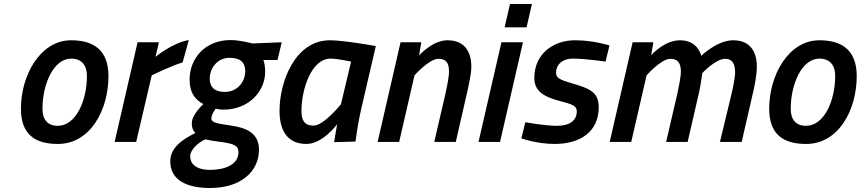

<svg xmlns="http://www.w3.org/2000/svg" viewBox="-20 -712 4317 963"><path d="M270 -81C219 -81 193 -112 193 -166C193 -289 248 -418 337 -418C390 -418 416 -384 416 -331C416 -208 361 -81 270 -81ZM337 -510C182 -510 85 -335 85 -167C85 -41 152 10 270 10C435 10 524 -163 524 -330C524 -455 456 -510 337 -510Z M663 0 741 -334C741 -334 841 -383 896 -399L927 -511C846 -498 760 -427 760 -427L777 -500H670L555 0Z M1108 -251C1054 -251 1032 -277 1032 -318C1032 -369 1069 -422 1131 -422C1187 -422 1210 -398 1210 -354C1210 -306 1174 -251 1108 -251ZM1095 1C1149 9 1176 17 1176 51C1176 116 1104 140 1034 140C962 140 934 109 934 72C934 37 977 2 1009 -13C1025 -9 1056 -4 1095 1ZM1034 231C1188 231 1279 148 1279 39C1279 -45 1215 -72 1133 -83C1065 -93 1040 -98 1040 -118C1040 -138 1062 -167 1062 -167C1062 -167 1080 -162 1100 -162C1230 -162 1310 -256 1310 -352C1310 -378 1306 -398 1301 -411H1372L1393 -500L1246 -494C1246 -494 1186 -511 1136 -511C1008 -511 931 -418 931 -313C931 -248 957 -213 1000 -190C1000 -190 942 -138 942 -94C942 -72 947 -58 960 -45C904 -17 834 24 834 97C834 190 914 231 1034 231Z M1638 -418C1673 -418 1741 -403 1741 -403L1690 -189C1690 -189 1604 -82 1553 -82C1506 -82 1492 -109 1492 -156C1492 -262 1541 -418 1638 -418ZM1517 10C1599 10 1671 -89 1671 -89C1667 -70 1656 1 1656 1L1763 -2C1763 -2 1775 -95 1790 -158L1865 -481C1865 -481 1704 -510 1635 -510C1459 -510 1382 -301 1382 -156C1382 -58 1421 10 1517 10Z M2059 -334C2059 -334 2132 -417 2179 -417C2221 -417 2232 -393 2232 -352C2232 -324 2220 -269 2214 -241L2158 0H2266L2323 -249C2330 -281 2344 -340 2344 -377C2344 -453 2310 -510 2224 -510C2149 -510 2082 -434 2082 -434L2093 -500H1989L1874 0H1982Z M2621 -575 2648 -692H2538L2511 -575ZM2488 0 2603 -500H2495L2380 0Z M3037 -484C3037 -484 2958 -510 2864 -510C2754 -510 2660 -441 2660 -321C2660 -251 2712 -225 2796 -203C2850 -189 2873 -181 2873 -154C2873 -108 2838 -81 2774 -81C2710 -81 2615 -99 2615 -99L2595 -18C2595 -18 2673 10 2762 10C2888 10 2983 -49 2983 -175C2983 -251 2935 -269 2849 -294C2787 -312 2769 -321 2769 -348C2769 -386 2799 -418 2853 -418C2918 -418 3017 -403 3017 -403L3037 -484Z M3486 -248C3496 -291 3502 -345 3502 -345C3502 -345 3569 -417 3617 -417C3653 -417 3667 -392 3667 -349C3667 -322 3656 -269 3649 -241L3591 0H3700L3757 -248C3765 -281 3776 -338 3776 -377C3776 -453 3743 -510 3657 -510C3577 -510 3497 -432 3497 -432C3497 -432 3482 -510 3391 -510C3311 -510 3246 -435 3246 -435L3257 -500H3153L3038 0H3146L3223 -334C3223 -334 3296 -417 3342 -417C3382 -417 3395 -393 3395 -352C3395 -325 3383 -269 3377 -241L3321 0H3429Z M4023 -81C3972 -81 3946 -112 3946 -166C3946 -289 4001 -418 4090 -418C4143 -418 4169 -384 4169 -331C4169 -208 4114 -81 4023 -81ZM4090 -510C3935 -510 3838 -335 3838 -167C3838 -41 3905 10 4023 10C4188 10 4277 -163 4277 -330C4277 -455 4209 -510 4090 -510Z"/></svg>

Font: RazerF5 SemiBold
Style: Italic
Weight: 600
Foundry: Razer Inc.
Version: Version 2